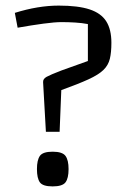

<svg xmlns="http://www.w3.org/2000/svg" viewBox="-20 -660 436 686"><path d="M144 -189 134 -366Q133 -378 146.5 -385.5Q160 -393 199 -408L294 -442V-574Q273 -578 248.5 -579.5Q224 -581 200 -581Q176 -581 135 -575.5Q94 -570 43 -561L33 -614Q116 -640 190 -640Q259 -640 300 -626.5Q341 -613 359.5 -584Q378 -555 378 -507Q378 -473 372.5 -450Q367 -427 349.5 -410Q332 -393 296 -376.5Q260 -360 199 -338L193 -189ZM112 -56Q112 -88 122.5 -103Q133 -118 168 -118Q203 -118 214 -103Q225 -88 225 -56Q225 -23 214 -8.5Q203 6 168 6Q133 6 122.5 -8.5Q112 -23 112 -56Z"/></svg>

Font: Changa Light
Style: Regular
Weight: 300
Designer: Eduardo Rodriguez Tunni
Foundry: Eduardo Rodriguez Tunni
Version: Version 3.002; ttfautohint (v1.8.2)